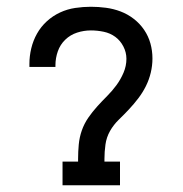

<svg xmlns="http://www.w3.org/2000/svg" viewBox="-20 -548 540 568"><path d="M165 0V-70H211V-78Q211 -99 213 -120.5Q215 -142 222 -162Q229 -182 241 -199.5Q253 -217 267.5 -233Q282 -249 297 -264Q312 -279 324.5 -296Q337 -313 345.5 -333Q354 -353 354 -374Q354 -393 345 -410.5Q336 -428 321 -439Q306 -450 287 -454Q268 -458 249 -458Q228 -458 208 -451.5Q188 -445 173 -430.5Q158 -416 151 -396Q144 -376 144 -355Q144 -354 144 -352.5Q144 -351 144 -350H67Q67 -352 67 -354.5Q67 -357 67 -359Q67 -382 72.5 -405Q78 -428 89.5 -448.5Q101 -469 118.5 -485Q136 -501 157.5 -511Q179 -521 202.5 -524.5Q226 -528 249 -528Q271 -528 293.5 -525Q316 -522 337 -514Q358 -506 376 -492Q394 -478 406.5 -459.5Q419 -441 425 -419.5Q431 -398 431 -375Q431 -354 426 -333Q421 -312 411.5 -293Q402 -274 389 -257Q376 -240 361.5 -224.5Q347 -209 331.5 -194Q316 -179 305.5 -160.5Q295 -142 292 -120.5Q289 -99 289 -78V-70H335V0Z"/></svg>

Font: Iosevka Gothic
Style: Regular
Weight: 400
Monospace: yes
Designer: Belleve Invis
Foundry: Belleve Invis
Version: Version 15.5.1; ttfautohint (v1.8.4)